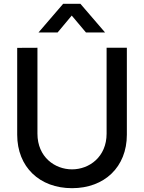

<svg xmlns="http://www.w3.org/2000/svg" viewBox="-20 -970 754 1005"><path d="M357 15C526.5 15 644 -95.5 644 -265V-720H538V-270.5C538 -149 447.5 -83.5 357 -83.5C267.5 -83.5 176 -147.5 176 -270.5V-720L70 -719.5V-265C70 -95.5 187.5 15 357 15ZM181.5 -800H281.5L355.5 -888.5L430 -800H530L401 -950H310.5Z"/></svg>

Font: Eudonet SemiBold
Style: Regular
Weight: 600
Designer: Mikhail Sharanda
Foundry: Mikhail Sharanda
Version: Version 4.503;Glyphs 3.1.2 (3151)